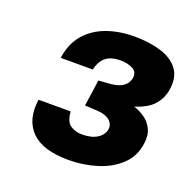

<svg xmlns="http://www.w3.org/2000/svg" viewBox="-92 -935 644 648"><g transform="rotate(20 230.0 -611.0)"><path d="M217.5 -377Q125 -377 84.2 -418.2Q43.5 -459.5 54 -533.5H169.5Q171.5 -498 189.2 -485.8Q207 -473.5 231 -473.5Q266 -473.5 286.5 -487Q307 -500.5 310 -521Q312.5 -539.5 297.5 -552.2Q282.5 -565 253.5 -566.5L208 -569L221.5 -663.5L261.5 -666.5Q281.5 -668 295.5 -673.5Q309.5 -679 318 -689Q326.5 -699 328.5 -713Q331 -734.5 312.5 -743.8Q294 -753 269 -753Q250 -753 234.5 -747.8Q219 -742.5 208 -729.5Q197 -716.5 191 -692H76Q83.5 -745.5 113 -779.2Q142.5 -813 187.5 -829Q232.5 -845 285.5 -845Q339.5 -845 381 -832.2Q422.5 -819.5 443.8 -791.8Q465 -764 458.5 -718.5Q453.5 -685 432.2 -660.8Q411 -636.5 365 -622Q385.5 -616 404 -603.2Q422.5 -590.5 433.2 -569.2Q444 -548 439.5 -516Q433 -468.5 400.2 -437.8Q367.5 -407 319.2 -392Q271 -377 217.5 -377Z"/></g></svg>

Font: Public Sans Thin Black
Style: Italic
Weight: 900
Italic angle: -8°
Version: Version 2.001